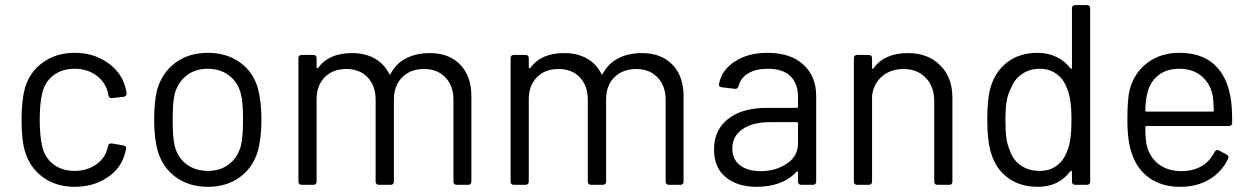

<svg xmlns="http://www.w3.org/2000/svg" viewBox="-20 -720 4881 748"><path d="M271 7.8Q199.2 7.8 147.5 -29.5Q95.7 -66.9 77.1 -130.9Q64 -173.8 64 -254.9Q64 -327.1 77.1 -377Q95.2 -439.5 147.2 -476.8Q199.2 -514.2 271 -514.2Q342.8 -514.2 396.7 -477.5Q450.7 -440.9 466.8 -384.8Q471.7 -369.6 473.1 -357.9V-356Q473.1 -344.2 460.9 -342.8L417 -337.9H414.1Q405.3 -337.9 401.9 -349.1Q401.9 -351.1 399.9 -360.8Q390.6 -399.9 355.2 -426Q319.8 -452.1 271 -452.1Q221.2 -452.1 187.5 -426Q153.8 -399.9 144 -355Q134.8 -315.4 134.8 -253.9Q134.8 -189.9 144 -151.9Q153.8 -106.4 187.5 -80.3Q221.2 -54.2 271 -54.2Q319.3 -54.2 355 -79.6Q390.6 -105 398.9 -144Q399.9 -145 399.9 -148.9L400.9 -149.9Q402.3 -162.6 416 -161.1L459 -153.8Q472.7 -152.3 471.2 -139.2L466.8 -122.1Q451.7 -64 397.7 -28.1Q343.8 7.8 271 7.8Z M790.5 7.8Q717.8 7.8 666.3 -28.8Q614.7 -65.4 594.7 -130.9Q580.6 -180.2 580.6 -253.9Q580.6 -330.1 593.8 -376Q614.3 -440.4 665.8 -477.3Q717.3 -514.2 790.5 -514.2Q862.3 -514.2 914.1 -477.3Q965.8 -440.4 984.4 -377Q998.5 -325.2 998.5 -253.9Q998.5 -180.7 984.4 -130.9Q964.4 -65.4 913.1 -28.8Q861.8 7.8 790.5 7.8ZM790.5 -54.2Q838.4 -54.2 872.3 -80.3Q906.2 -106.4 918.5 -151.9Q926.8 -187.5 926.8 -252.9Q926.8 -321.8 918.5 -354Q907.2 -399.4 872.8 -425.8Q838.4 -452.1 788.6 -452.1Q740.7 -452.1 706.8 -425.8Q672.9 -399.4 660.6 -354Q652.8 -323.7 652.8 -252.9Q652.8 -182.1 660.6 -151.9Q671.9 -106.4 706.3 -80.3Q740.7 -54.2 790.5 -54.2Z M1654.3 -513.2Q1729.5 -513.2 1772.9 -468.3Q1816.4 -423.3 1816.4 -345.2V-13.2Q1816.4 0 1803.7 0H1759.3Q1746.6 0 1746.6 -13.2V-331.1Q1746.6 -385.7 1715.1 -418.5Q1683.6 -451.2 1632.3 -451.2Q1579.1 -451.2 1546.9 -418.9Q1514.6 -386.7 1514.6 -333V-13.2Q1514.6 0 1501.5 0H1456.5Q1443.4 0 1443.4 -13.2V-331.1Q1443.4 -385.7 1412.4 -418.5Q1381.3 -451.2 1329.6 -451.2Q1276.4 -451.2 1244.9 -418.9Q1213.4 -386.7 1213.4 -333V-13.2Q1213.4 0 1200.7 0H1155.3Q1142.6 0 1142.6 -13.2V-493.2Q1142.6 -505.9 1155.3 -505.9H1200.7Q1213.4 -505.9 1213.4 -493.2V-458Q1213.4 -455.1 1215.6 -454.1Q1217.8 -453.1 1219.7 -456.1Q1261.7 -513.2 1351.6 -513.2Q1402.3 -513.2 1439.7 -492.2Q1477.1 -471.2 1495.6 -433.1Q1498.5 -427.7 1501.5 -432.1Q1522.5 -472.7 1562.3 -492.9Q1602.1 -513.2 1654.3 -513.2Z M2481 -513.2Q2556.2 -513.2 2599.6 -468.3Q2643.1 -423.3 2643.1 -345.2V-13.2Q2643.1 0 2630.4 0H2585.9Q2573.2 0 2573.2 -13.2V-331.1Q2573.2 -385.7 2541.7 -418.5Q2510.3 -451.2 2459 -451.2Q2405.8 -451.2 2373.5 -418.9Q2341.3 -386.7 2341.3 -333V-13.2Q2341.3 0 2328.1 0H2283.2Q2270 0 2270 -13.2V-331.1Q2270 -385.7 2239 -418.5Q2208 -451.2 2156.2 -451.2Q2103 -451.2 2071.5 -418.9Q2040 -386.7 2040 -333V-13.2Q2040 0 2027.3 0H1981.9Q1969.2 0 1969.2 -13.2V-493.2Q1969.2 -505.9 1981.9 -505.9H2027.3Q2040 -505.9 2040 -493.2V-458Q2040 -455.1 2042.2 -454.1Q2044.4 -453.1 2046.4 -456.1Q2088.4 -513.2 2178.2 -513.2Q2229 -513.2 2266.4 -492.2Q2303.7 -471.2 2322.3 -433.1Q2325.2 -427.7 2328.1 -432.1Q2349.1 -472.7 2388.9 -492.9Q2428.7 -513.2 2481 -513.2Z M2970.7 -514.2Q3059.6 -514.2 3109.6 -468.5Q3159.7 -422.9 3159.7 -346.2V-13.2Q3159.7 0 3147 0H3102.1Q3088.9 0 3088.9 -13.2V-48.8Q3088.9 -51.8 3086.9 -52.7Q3085 -53.7 3083 -50.8Q3028.8 7.8 2926.8 7.8Q2853.5 7.8 2807.6 -29.5Q2761.7 -66.9 2761.7 -138.2Q2761.7 -213.4 2816.4 -256.6Q2871.1 -299.8 2967.8 -299.8H3084Q3088.9 -299.8 3088.9 -305.2V-341.8Q3088.9 -394 3059.6 -423.1Q3030.3 -452.1 2971.7 -452.1Q2924.8 -452.1 2895 -434.3Q2865.2 -416.5 2856.9 -383.8Q2854 -372.6 2841.8 -374L2793 -379.9Q2779.3 -381.3 2780.8 -391.1Q2790.5 -446.3 2842.3 -480.2Q2894 -514.2 2970.7 -514.2ZM2942.9 -53.2Q3002.9 -53.2 3045.9 -83Q3088.9 -111.3 3088.9 -162.1V-238.8Q3088.9 -244.1 3084 -244.1H2979Q2912.6 -244.1 2872.8 -216.8Q2833 -189.5 2833 -142.1Q2833 -99.1 2863 -76.2Q2893.1 -53.2 2942.9 -53.2Z M3516.6 -513.2Q3595.2 -513.2 3642.8 -465.8Q3690.4 -418.5 3690.4 -339.8V-13.2Q3690.4 0 3677.7 0H3632.3Q3619.6 0 3619.6 -13.2V-326.2Q3619.6 -382.3 3586.7 -416.7Q3553.7 -451.2 3500.5 -451.2Q3449.7 -451.2 3416.3 -422.4Q3382.8 -393.6 3377.4 -346.2V-13.2Q3377.4 0 3364.7 0H3319.3Q3306.6 0 3306.6 -13.2V-493.2Q3306.6 -505.9 3319.3 -505.9H3364.7Q3377.4 -505.9 3377.4 -493.2V-456.1Q3377.4 -452.1 3380.4 -451.2Q3381.8 -450.7 3382.3 -453.1Q3425.3 -513.2 3516.6 -513.2Z M4156.2 -456.1V-687Q4156.2 -700.2 4168.9 -700.2H4214.4Q4227.1 -700.2 4227.1 -687V-13.2Q4227.1 0 4214.4 0H4168.9Q4156.2 0 4156.2 -13.2V-50.8Q4156.2 -53.7 4154.1 -54.4Q4151.9 -55.2 4149.9 -53.2Q4105 7.8 4022.9 7.8Q3954.1 7.8 3906.2 -27.6Q3858.4 -63 3840.3 -126Q3826.2 -173.8 3826.2 -252.9Q3826.2 -335 3838.4 -377Q3856.4 -441.4 3904.5 -477.8Q3952.6 -514.2 4022.9 -514.2Q4062 -514.2 4095.2 -498.5Q4128.4 -482.9 4149.9 -454.1Q4151.9 -451.2 4154.1 -452.1Q4156.2 -453.1 4156.2 -456.1ZM4137.2 -130.9Q4154.3 -168.5 4154.3 -252.9Q4154.3 -338.9 4136.2 -377Q4124 -411.6 4096.2 -431.9Q4068.4 -452.1 4031.2 -452.1Q3992.2 -452.1 3962.6 -432.4Q3933.1 -412.6 3919.9 -378.9Q3907.7 -356.9 3902.3 -328.9Q3897 -300.8 3897 -252.9Q3897 -206.1 3901.1 -179.4Q3905.3 -152.8 3915 -131.8Q3927.2 -95.7 3957.8 -75Q3988.3 -54.2 4030.3 -54.2Q4069.3 -54.2 4096.7 -74.5Q4124 -94.7 4137.2 -130.9Z M4584 -53.2Q4674.3 -54.7 4711.9 -127.9Q4714.4 -133.3 4719 -135Q4723.6 -136.7 4729 -133.8L4758.3 -118.2Q4770 -110.8 4764.2 -101.1Q4739.7 -49.8 4691.4 -21Q4643.1 7.8 4578.1 7.8Q4508.8 7.8 4460.4 -24.9Q4412.1 -57.6 4391.1 -117.2Q4372.1 -165 4372.1 -254.9Q4372.1 -336.9 4381.3 -371.1Q4398.9 -437 4450.4 -475.6Q4502 -514.2 4574.2 -514.2Q4659.7 -514.2 4709.5 -469.7Q4759.3 -425.3 4773.9 -341.8Q4780.3 -307.6 4780.3 -242.2Q4780.3 -229 4767.1 -229H4447.3Q4441.9 -229 4441.9 -224.1Q4441.9 -175.3 4448.2 -150.9Q4460 -105.5 4495.4 -79.3Q4530.8 -53.2 4584 -53.2ZM4574.2 -452.1Q4524.9 -452.1 4492.7 -426.8Q4460.4 -401.4 4450.2 -357.9Q4443.4 -334.5 4441.9 -290Q4441.9 -285.2 4447.3 -285.2H4704.1Q4709 -285.2 4709 -290Q4707.5 -334.5 4703.1 -354Q4691.4 -399.9 4658 -426Q4624.5 -452.1 4574.2 -452.1Z"/></svg>

Font: Barlow
Style: Regular
Weight: 400
Designer: Jeremy Tribby
Foundry: Jeremy Tribby
Version: Version 1.101